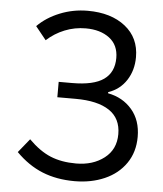

<svg xmlns="http://www.w3.org/2000/svg" viewBox="-54 -793 725 853"><g transform="rotate(5 309.0 -366.5)"><path d="M47.8 -93.6 97.6 -155Q146.6 -106 195.6 -85.8Q244.6 -65.6 309.6 -65.6Q385 -65.6 435.4 -104.6Q485.8 -143.6 485.8 -211.6Q485.8 -282 433.6 -316.8Q381.4 -351.6 283.4 -351.6H201.6V-420.2H261.2Q357.4 -420.2 402.4 -452.2Q447.4 -484.2 447.4 -548Q447.4 -605.6 406.9 -636.5Q366.4 -667.4 301 -667.4Q252 -667.4 207.5 -649.5Q163 -631.6 127.8 -599.4L80.4 -658.2Q120.2 -698.4 179.1 -722.2Q238 -746 303 -746Q407.4 -746 470.8 -695.8Q534.2 -645.6 534.2 -559.4Q534.2 -500.8 505.4 -456.2Q476.6 -411.6 424.6 -393.8V-388.8Q491 -376.2 531.8 -328.5Q572.6 -280.8 572.6 -207.2Q572.6 -139.4 538.1 -89.3Q503.6 -39.2 443.7 -13Q383.8 13.2 310 13.2Q230 13.2 166.2 -12.6Q102.4 -38.4 47.8 -93.6Z"/></g></svg>

Font: 寒蝉端黑体 Light
Style: Regular
Weight: 300
Designer: ChillDuanSans {Warren2060}; 
Source Han Sans {Ryoko NISHIZUKA 西塚涼子 (kana, bopomofo & ideographs); Paul D. Hunt (Latin, G
Foundry: ChillType&Adobe
Version: Version 1.300;Glyphs 3.3 (3306)